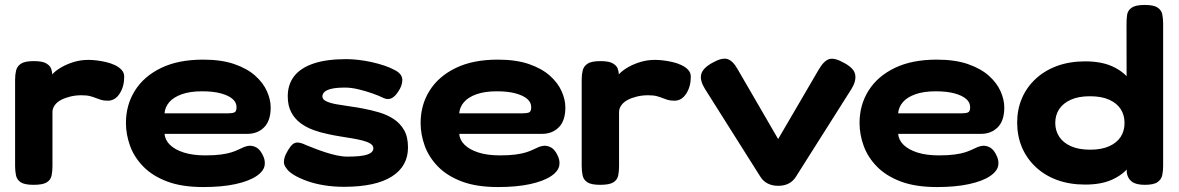

<svg xmlns="http://www.w3.org/2000/svg" viewBox="-20 -738 4766 776"><path d="M116 9Q79 9 63.5 -1.5Q48 -12 44.5 -30Q41 -48 41 -67V-416Q41 -436 45 -453Q49 -470 64.5 -480.5Q80 -491 117 -491Q152 -491 167.5 -481.5Q183 -472 187 -459.5Q191 -447 191 -438L179 -420Q183 -430 196.5 -443Q210 -456 231.5 -468Q253 -480 280 -488Q307 -496 338 -496Q351 -496 369 -494Q387 -492 407 -487.5Q427 -483 444 -475Q461 -467 471.5 -455.5Q482 -444 482 -428Q482 -388 463.5 -359.5Q445 -331 416 -331Q399 -331 388 -334.5Q377 -338 367 -342Q357 -346 344 -349.5Q331 -353 309 -353Q286 -353 265 -348Q244 -343 227.5 -334.5Q211 -326 201.5 -313Q192 -300 192 -285V-65Q192 -46 188.5 -28.5Q185 -11 169 -1Q153 9 116 9Z M802 18Q715 18 655.5 -4.5Q596 -27 559 -65Q522 -103 505.5 -149Q489 -195 489 -241Q489 -314 525.5 -372Q562 -430 631.5 -463.5Q701 -497 801 -497Q875 -497 927 -479Q979 -461 1011.5 -432Q1044 -403 1059 -369Q1074 -335 1074 -304Q1074 -250 1047.5 -223.5Q1021 -197 980 -197H645Q647 -172 667 -152.5Q687 -133 723 -121.5Q759 -110 810 -110Q847 -110 873 -113.5Q899 -117 916 -122.5Q933 -128 945 -134Q957 -140 967 -144Q977 -148 989 -149Q1004 -149 1017 -141.5Q1030 -134 1040 -115Q1047 -102 1049 -92Q1051 -82 1050 -73Q1048 -48 1017.5 -27Q987 -6 932 6Q877 18 802 18ZM645 -280H902Q918 -280 927 -283.5Q936 -287 936 -305Q936 -324 920 -338Q904 -352 873 -360.5Q842 -369 797 -369Q748 -369 714.5 -357Q681 -345 664 -325Q647 -305 645 -280Z M1370 17Q1329 17 1291 11Q1253 5 1221 -6.5Q1189 -18 1167 -31.5Q1145 -45 1136 -60Q1127 -71 1127.5 -85Q1128 -99 1135.5 -115Q1143 -131 1155 -147Q1168 -163 1183 -162Q1198 -161 1216 -152Q1231 -146 1251.5 -138Q1272 -130 1295 -122.5Q1318 -115 1341 -110Q1364 -105 1384 -105Q1441 -105 1465 -113.5Q1489 -122 1489 -139Q1489 -150 1477 -157.5Q1465 -165 1445.5 -170Q1426 -175 1402 -179Q1378 -183 1353 -187Q1328 -191 1306 -196Q1276 -202 1247 -212.5Q1218 -223 1194.5 -240.5Q1171 -258 1157 -284.5Q1143 -311 1143 -349Q1143 -396 1168.5 -429.5Q1194 -463 1246.5 -481Q1299 -499 1380 -499Q1402 -499 1428.5 -496Q1455 -493 1482 -487Q1509 -481 1533 -473Q1557 -465 1575 -455Q1605 -440 1606 -416.5Q1607 -393 1589 -367Q1576 -347 1561.5 -340.5Q1547 -334 1530 -342Q1512 -351 1485 -360.5Q1458 -370 1429 -377Q1400 -384 1375 -384Q1339 -384 1319 -379Q1299 -374 1291 -366Q1283 -358 1283 -348Q1283 -336 1299 -328.5Q1315 -321 1340.5 -316.5Q1366 -312 1395 -308Q1424 -304 1449 -299Q1481 -293 1513 -283.5Q1545 -274 1571 -257Q1597 -240 1613 -212.5Q1629 -185 1629 -142Q1629 -66 1563.5 -24.5Q1498 17 1370 17Z M1993 18Q1906 18 1846.5 -4.5Q1787 -27 1750 -65Q1713 -103 1696.5 -149Q1680 -195 1680 -241Q1680 -314 1716.5 -372Q1753 -430 1822.5 -463.5Q1892 -497 1992 -497Q2066 -497 2118 -479Q2170 -461 2202.5 -432Q2235 -403 2250 -369Q2265 -335 2265 -304Q2265 -250 2238.5 -223.5Q2212 -197 2171 -197H1836Q1838 -172 1858 -152.5Q1878 -133 1914 -121.5Q1950 -110 2001 -110Q2038 -110 2064 -113.5Q2090 -117 2107 -122.5Q2124 -128 2136 -134Q2148 -140 2158 -144Q2168 -148 2180 -149Q2195 -149 2208 -141.5Q2221 -134 2231 -115Q2238 -102 2240 -92Q2242 -82 2241 -73Q2239 -48 2208.5 -27Q2178 -6 2123 6Q2068 18 1993 18ZM1836 -280H2093Q2109 -280 2118 -283.5Q2127 -287 2127 -305Q2127 -324 2111 -338Q2095 -352 2064 -360.5Q2033 -369 1988 -369Q1939 -369 1905.5 -357Q1872 -345 1855 -325Q1838 -305 1836 -280Z M2406 9Q2369 9 2353.5 -1.5Q2338 -12 2334.5 -30Q2331 -48 2331 -67V-416Q2331 -436 2335 -453Q2339 -470 2354.5 -480.5Q2370 -491 2407 -491Q2442 -491 2457.5 -481.5Q2473 -472 2477 -459.5Q2481 -447 2481 -438L2469 -420Q2473 -430 2486.5 -443Q2500 -456 2521.5 -468Q2543 -480 2570 -488Q2597 -496 2628 -496Q2641 -496 2659 -494Q2677 -492 2697 -487.5Q2717 -483 2734 -475Q2751 -467 2761.5 -455.5Q2772 -444 2772 -428Q2772 -388 2753.5 -359.5Q2735 -331 2706 -331Q2689 -331 2678 -334.5Q2667 -338 2657 -342Q2647 -346 2634 -349.5Q2621 -353 2599 -353Q2576 -353 2555 -348Q2534 -343 2517.5 -334.5Q2501 -326 2491.5 -313Q2482 -300 2482 -285V-65Q2482 -46 2478.5 -28.5Q2475 -11 2459 -1Q2443 9 2406 9Z M3125 13Q3101 13 3082.5 3.5Q3064 -6 3053 -24L2829 -379Q2808 -413 2814 -437.5Q2820 -462 2857 -483Q2897 -506 2919.5 -499.5Q2942 -493 2962 -457L3125 -176L3288 -455Q3309 -492 3331 -499Q3353 -506 3393 -483Q3432 -462 3436.5 -436Q3441 -410 3421 -378L3197 -24Q3186 -6 3168 3.5Q3150 13 3125 13Z M3767 18Q3680 18 3620.5 -4.5Q3561 -27 3524 -65Q3487 -103 3470.5 -149Q3454 -195 3454 -241Q3454 -314 3490.5 -372Q3527 -430 3596.5 -463.5Q3666 -497 3766 -497Q3840 -497 3892 -479Q3944 -461 3976.5 -432Q4009 -403 4024 -369Q4039 -335 4039 -304Q4039 -250 4012.5 -223.5Q3986 -197 3945 -197H3610Q3612 -172 3632 -152.5Q3652 -133 3688 -121.5Q3724 -110 3775 -110Q3812 -110 3838 -113.5Q3864 -117 3881 -122.5Q3898 -128 3910 -134Q3922 -140 3932 -144Q3942 -148 3954 -149Q3969 -149 3982 -141.5Q3995 -134 4005 -115Q4012 -102 4014 -92Q4016 -82 4015 -73Q4013 -48 3982.5 -27Q3952 -6 3897 6Q3842 18 3767 18ZM3610 -280H3867Q3883 -280 3892 -283.5Q3901 -287 3901 -305Q3901 -324 3885 -338Q3869 -352 3838 -360.5Q3807 -369 3762 -369Q3713 -369 3679.5 -357Q3646 -345 3629 -325Q3612 -305 3610 -280Z M4366 8Q4303 8 4252.5 -10.5Q4202 -29 4165.5 -63.5Q4129 -98 4110 -143.5Q4091 -189 4091 -243Q4091 -295 4110 -340Q4129 -385 4165.5 -419Q4202 -453 4252.5 -471.5Q4303 -490 4366 -490Q4430 -490 4474 -470.5Q4518 -451 4545 -417Q4572 -383 4584 -339Q4596 -295 4596 -245Q4597 -193 4585 -147Q4573 -101 4546 -66.5Q4519 -32 4475 -12Q4431 8 4366 8ZM4386 -133Q4432 -133 4463 -147Q4494 -161 4509.5 -185Q4525 -209 4525 -241Q4525 -273 4509.5 -297Q4494 -321 4463 -335Q4432 -349 4385 -349Q4339 -349 4308 -335Q4277 -321 4261 -297Q4245 -273 4245 -241Q4245 -210 4261 -185.5Q4277 -161 4308.5 -147Q4340 -133 4386 -133ZM4607 9Q4572 9 4555 -3.5Q4538 -16 4534 -40L4533 -642Q4533 -661 4535.5 -678.5Q4538 -696 4554 -707Q4570 -718 4606 -718Q4643 -718 4658.5 -707.5Q4674 -697 4677.5 -680Q4681 -663 4681 -643V-67Q4681 -48 4677.5 -30.5Q4674 -13 4658.5 -2Q4643 9 4607 9Z"/></svg>

Font: Fredoka SemiExpanded SemiBold
Style: Regular
Weight: 600
Width: 6
Designer: Ben Nathan
Foundry: Milena B. Brandão, Ben Nathan
Version: Version 2.001